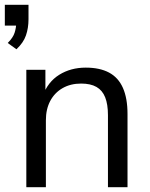

<svg xmlns="http://www.w3.org/2000/svg" viewBox="-33 -775 621 795"><path d="M35 -571 -1 -597Q21 -619 27.5 -639.5Q34 -660 34 -679L57 -669H-13V-755H85V-695Q85 -659 74.5 -628.5Q64 -598 35 -571ZM76 0V-486H155V-378H144Q165 -436 212.5 -465.5Q260 -495 322 -495Q380 -495 418.5 -474.5Q457 -454 476 -411Q495 -368 495 -303V0H414V-298Q414 -343 402.5 -372Q391 -401 366.5 -415Q342 -429 303 -429Q259 -429 226 -410Q193 -391 175 -357Q157 -323 157 -277V0Z"/></svg>

Font: NunitoSans1
Style: Book
Weight: 400
Designer: Vernon Adams
Foundry: Vernon Adams
Version: Version 3.101;gftools[0.9.27]